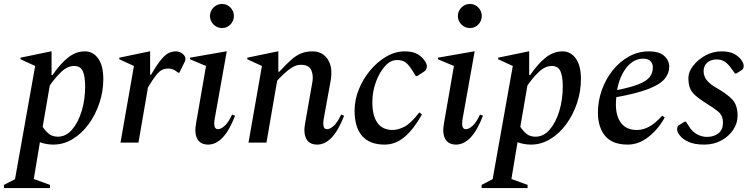

<svg xmlns="http://www.w3.org/2000/svg" viewBox="-54 -722 3804 972"><path d="M-34 230V214L22 185L124 -388L50 -422V-430L204 -462H207V-342H212Q251 -399 290.5 -430.5Q330 -462 376 -462Q417 -462 443 -426Q469 -390 469 -322Q469 -259 449 -199.5Q429 -140 394 -92.5Q359 -45 313 -17.5Q267 10 216 10Q181 10 148 -2L117 184L199 214V230ZM321 -388Q287 -388 255 -357Q223 -326 198 -289L162 -80Q178 -56 195.5 -43Q213 -30 239 -30Q280 -30 311 -66Q342 -102 359.5 -160Q377 -218 377 -284Q377 -336 365 -362Q353 -388 321 -388Z M556 0 624 -388 550 -422V-430L703 -462H706V-344H711Q743 -399 765 -424Q787 -449 804 -455.5Q821 -462 836 -462Q855 -462 870 -450Q885 -438 885 -424Q885 -418 882 -411L854 -354H848L837 -362Q820 -375 797 -375Q780 -375 766 -368Q752 -361 735.5 -340.5Q719 -320 695 -279L647 0Z M1070 -580Q1045 -580 1027 -598Q1009 -616 1009 -641Q1009 -666 1027 -684Q1045 -702 1070 -702Q1095 -702 1112.5 -684Q1130 -666 1130 -641Q1130 -616 1112.5 -598Q1095 -580 1070 -580ZM1000 10Q960 10 944.5 -19.5Q929 -49 939 -100L989 -388L908 -422V-430L1091 -462H1094L1033 -121Q1024 -68 1049 -68Q1065 -68 1084 -85.5Q1103 -103 1121 -142L1136 -136Q1107 -61 1073 -25.5Q1039 10 1000 10Z M1204 0 1272 -388 1198 -422V-430L1352 -462H1355V-359H1360Q1395 -397 1420.5 -419.5Q1446 -442 1471 -452Q1496 -462 1528 -462Q1578 -462 1605 -422Q1632 -382 1620 -314L1585 -121Q1576 -68 1601 -68Q1617 -68 1636 -85.5Q1655 -103 1673 -142L1688 -136Q1659 -61 1625 -25.5Q1591 10 1552 10Q1512 10 1496.5 -19.5Q1481 -49 1491 -100L1528 -310Q1533 -343 1521 -368.5Q1509 -394 1468 -394Q1447 -394 1425.5 -381Q1404 -368 1384 -349Q1364 -330 1349 -313L1295 0Z M1893 10Q1817 10 1779 -34Q1741 -78 1741 -162Q1741 -215 1762 -268Q1783 -321 1819.5 -365Q1856 -409 1901.5 -435.5Q1947 -462 1996 -462Q2034 -462 2058.5 -448.5Q2083 -435 2097 -413Q2103 -404 2105 -398Q2107 -392 2107 -385Q2107 -378 2103.5 -371Q2100 -364 2092 -359L2058 -337H2051L2031 -369Q2015 -394 1999.5 -406Q1984 -418 1955 -418Q1923 -418 1895 -387Q1867 -356 1849 -307Q1831 -258 1831 -204Q1831 -137 1856.5 -100.5Q1882 -64 1934 -64Q1960 -64 1992.5 -80Q2025 -96 2068 -152H2071L2082 -142Q2041 -69 1995 -29.5Q1949 10 1893 10Z M2325 -580Q2300 -580 2282 -598Q2264 -616 2264 -641Q2264 -666 2282 -684Q2300 -702 2325 -702Q2350 -702 2367.5 -684Q2385 -666 2385 -641Q2385 -616 2367.5 -598Q2350 -580 2325 -580ZM2255 10Q2215 10 2199.5 -19.5Q2184 -49 2194 -100L2244 -388L2163 -422V-430L2346 -462H2349L2288 -121Q2279 -68 2304 -68Q2320 -68 2339 -85.5Q2358 -103 2376 -142L2391 -136Q2362 -61 2328 -25.5Q2294 10 2255 10Z M2384 230V214L2440 185L2542 -388L2468 -422V-430L2622 -462H2625V-342H2630Q2669 -399 2708.5 -430.5Q2748 -462 2794 -462Q2835 -462 2861 -426Q2887 -390 2887 -322Q2887 -259 2867 -199.5Q2847 -140 2812 -92.5Q2777 -45 2731 -17.5Q2685 10 2634 10Q2599 10 2566 -2L2535 184L2617 214V230ZM2739 -388Q2705 -388 2673 -357Q2641 -326 2616 -289L2580 -80Q2596 -56 2613.5 -43Q2631 -30 2657 -30Q2698 -30 2729 -66Q2760 -102 2777.5 -160Q2795 -218 2795 -284Q2795 -336 2783 -362Q2771 -388 2739 -388Z M3124 10Q3046 10 3009.5 -34Q2973 -78 2973 -152Q2973 -210 2992.5 -265.5Q3012 -321 3047.5 -365.5Q3083 -410 3130 -436Q3177 -462 3232 -462Q3283 -462 3308.5 -439Q3334 -416 3334 -384Q3334 -351 3311 -323Q3288 -295 3229.5 -272Q3171 -249 3066 -230Q3064 -211 3064 -192Q3064 -134 3090.5 -99Q3117 -64 3170 -64Q3202 -64 3233 -81Q3264 -98 3298 -136H3300L3311 -127Q3278 -67 3228.5 -28.5Q3179 10 3124 10ZM3203 -425Q3154 -425 3118.5 -381Q3083 -337 3070 -266Q3140 -280 3179 -295.5Q3218 -311 3234.5 -331.5Q3251 -352 3251 -381Q3251 -400 3239 -412.5Q3227 -425 3203 -425Z M3511 10Q3463 10 3432.5 -3.5Q3402 -17 3387 -37Q3374 -53 3374 -67Q3374 -73 3376 -79.5Q3378 -86 3386 -90L3412 -106H3419L3436 -79Q3452 -54 3476 -41.5Q3500 -29 3525 -29Q3561 -29 3583.5 -47.5Q3606 -66 3606 -100Q3606 -137 3582.5 -156.5Q3559 -176 3521 -199Q3486 -221 3466 -239Q3446 -257 3438.5 -277.5Q3431 -298 3431 -328Q3431 -358 3455 -389Q3479 -420 3517 -441Q3555 -462 3598 -462Q3639 -462 3663 -449Q3687 -436 3700 -417Q3711 -400 3711 -389Q3711 -382 3708.5 -376Q3706 -370 3699 -366L3674 -350H3667L3644 -381Q3630 -400 3614 -410.5Q3598 -421 3573 -421Q3545 -421 3526.5 -405Q3508 -389 3508 -362Q3508 -334 3526.5 -313Q3545 -292 3575 -276Q3626 -247 3653 -218.5Q3680 -190 3680 -136Q3680 -98 3658 -65Q3636 -32 3598 -11Q3560 10 3511 10Z"/></svg>

Font: Spectral Medium
Style: Italic
Weight: 500
Italic angle: -10°
Designer: Jean-Baptiste Levee
Foundry: Production Type
Version: Version 2.001